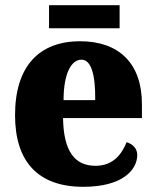

<svg xmlns="http://www.w3.org/2000/svg" viewBox="-20 -710 602 740"><path d="M169 -601H441V-690H169ZM301 10C452 10 509 -55 509 -113C509 -138 491 -155 468 -162C447 -110 412 -71 348 -71C267 -71 225 -128 223 -255H527V-309C527 -467 437 -551 289 -551C130 -551 38 -454 38 -266C38 -91 123 10 301 10ZM347 -324H225C225 -425 254 -480 294 -480C331 -480 348 -424 347 -324Z"/></svg>

Font: Noto Serif Sinhala SemiCondensed Black
Style: Regular
Weight: 900
Width: 4
Designer: Jelle Bosma - Monotype Design Team
Foundry: Monotype Imaging Inc.
Version: Version 2.007